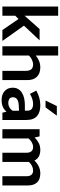

<svg xmlns="http://www.w3.org/2000/svg" viewBox="824 -1576 762 2451"><g transform="rotate(90 1205.5 -351.0)"><path d="M181 -164V0H64V-712H181V-283L351 -475H495L308 -275L503 0H364L223 -206Z M689 0H571V-712H689V-426Q719 -451 757.5 -467.5Q796 -484 841 -484Q883 -484 913.5 -471.5Q944 -459 964 -437Q984 -415 993.5 -385Q1003 -355 1003 -319V0H885V-296Q885 -347 864.5 -369.5Q844 -392 804 -392Q775 -392 745 -378Q715 -364 689 -339Z M1137 -433Q1181 -457 1226 -470.5Q1271 -484 1325 -484Q1367 -484 1401 -474.5Q1435 -465 1460 -444Q1485 -423 1498.5 -389.5Q1512 -356 1512 -308V0H1419L1407 -50H1404Q1353 10 1259 10Q1184 10 1142 -29.5Q1100 -69 1100 -132Q1100 -172 1117 -201Q1134 -230 1163.5 -249Q1193 -268 1234 -277.5Q1275 -287 1323 -287H1393V-320Q1393 -359 1370 -375.5Q1347 -392 1308 -392Q1280 -392 1248.5 -383Q1217 -374 1179 -352ZM1394 -212 1340 -210Q1274 -208 1248 -187.5Q1222 -167 1222 -138Q1222 -101 1244 -88Q1266 -75 1295 -75Q1324 -75 1350.5 -89.5Q1377 -104 1394 -130ZM1351 -551H1264L1334 -695H1457Z M1748 0H1630V-475H1721L1736 -412Q1769 -445 1807 -464.5Q1845 -484 1895 -484Q1945 -484 1979 -464.5Q2013 -445 2030 -409Q2064 -444 2105 -464Q2146 -484 2195 -484Q2270 -484 2309 -443Q2348 -402 2348 -326V0H2230V-310Q2230 -348 2212 -370Q2194 -392 2157 -392Q2128 -392 2099 -378Q2070 -364 2047 -338Q2048 -331 2048 -325.5Q2048 -320 2048 -313V0H1930V-310Q1930 -348 1912 -370Q1894 -392 1857 -392Q1828 -392 1799.5 -376.5Q1771 -361 1748 -334Z"/></g></svg>

Font: Ek Mukta SemiBold
Style: Regular
Weight: 600
Designer: Girish Dalvi and Yashodeep Gholap
Foundry: Ek Type
Version: Version 2.538;PS 1.002;hotconv 16.6.51;makeotf.lib2.5.65220;